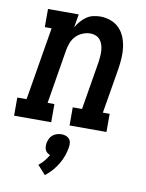

<svg xmlns="http://www.w3.org/2000/svg" viewBox="-110 -600 698 917"><g transform="rotate(10 239.0 -142.0)"><path d="M-22 0V-88H23L82 -442H49V-530H198L187 -465Q196 -481 208 -495Q220 -509 235 -519.5Q250 -530 267.5 -534Q285 -538 302 -538Q328 -538 352.5 -529Q377 -520 394 -502.5Q411 -485 420.5 -462Q430 -439 433.5 -413.5Q437 -388 435.5 -361.5Q434 -335 430 -309L393 -88H426V0H247V-88H292L331 -323Q333 -337 334 -351.5Q335 -366 334 -379.5Q333 -393 329 -406Q325 -419 316.5 -429.5Q308 -440 295.5 -445Q283 -450 269 -450Q250 -450 231 -442Q212 -434 198.5 -419.5Q185 -405 178 -386.5Q171 -368 168 -349L125 -88H158V0ZM172 254 133 211Q148 199 159.5 185Q171 171 180 155Q172 153 165.5 147.5Q159 142 156 135Q153 128 152.5 119.5Q152 111 153 103Q155 92 160 81Q165 70 174 62.5Q183 55 194.5 51.5Q206 48 217 48Q228 48 238 51.5Q248 55 254.5 62.5Q261 70 262.5 81Q264 92 262 103Q259 124 251.5 145Q244 166 232.5 185.5Q221 205 205.5 222.5Q190 240 172 254Z"/></g></svg>

Font: Iosevka Slab Semibold Oblique
Style: Regular
Weight: 600
Italic angle: -9°
Monospace: yes
Designer: Belleve Invis
Foundry: Belleve Invis
Version: Version 11.1.1; ttfautohint (v1.8.3)